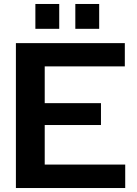

<svg xmlns="http://www.w3.org/2000/svg" viewBox="-20 -946 687 966"><path d="M60 0V-729H608V-612H205V-118H610V0ZM189 -317V-427H488V-317ZM158 -801V-926H278V-801ZM359 -801V-926H479V-801Z"/></svg>

Font: Hubot Sans Condensed ExtraLight SemiBold
Style: Regular
Weight: 600
Version: Version 2.000